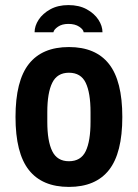

<svg xmlns="http://www.w3.org/2000/svg" viewBox="-20 -723 541 755"><path d="M251 12Q146 12 93.5 -54.5Q41 -121 41 -263Q41 -405 93.5 -471.5Q146 -538 251 -538Q356 -538 408.5 -471.5Q461 -405 461 -263Q461 -121 408.5 -54.5Q356 12 251 12ZM251 -89Q298 -89 317 -128.5Q336 -168 336 -244V-282Q336 -358 317 -397.5Q298 -437 251 -437Q205 -437 185.5 -397.5Q166 -358 166 -282V-244Q166 -168 185.5 -128.5Q205 -89 251 -89ZM116 -596Q116 -621 132 -645.5Q148 -670 178 -686.5Q208 -703 249 -703Q291 -703 321 -686.5Q351 -670 367 -645.5Q383 -621 383 -596H309Q308 -607 291.5 -618Q275 -629 249 -629Q224 -629 208 -618Q192 -607 190 -596Z"/></svg>

Font: Archivo Narrow
Style: Bold
Weight: 700
Designer: Hector Gatti
Foundry: Omnibus-Type
Version: Version 3.002